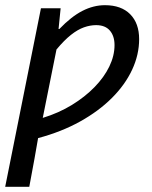

<svg xmlns="http://www.w3.org/2000/svg" viewBox="-34 -521 587 741"><path d="M-14 200 124 -489H200L192 -409H195Q241 -457 284 -479Q327 -501 371 -501Q434 -501 468.5 -466Q503 -431 503 -370Q503 -310 476 -252Q449 -194 398 -143Q347 -92 275 -52Q203 -12 113 12L99 92L79 200ZM131 -66Q193 -85 243.5 -116Q294 -147 331 -185Q368 -223 388 -264.5Q408 -306 408 -347Q408 -382 390 -403Q372 -424 337 -424Q314 -424 290 -415.5Q266 -407 240 -386.5Q214 -366 184 -330Z"/></svg>

Font: Source Sans 3 ExtraLight Medium
Style: Italic
Weight: 500
Italic angle: -11°
Version: Version 3.052;hotconv 1.1.0;makeotfexe 2.6.0